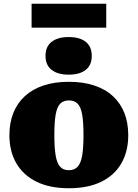

<svg xmlns="http://www.w3.org/2000/svg" viewBox="-20 -989 732 1021"><path d="M662 -270Q662 -184 625.5 -120.5Q589 -57 518.5 -22.5Q448 12 346 12Q245 12 174.5 -22.5Q104 -57 67 -120.5Q30 -184 30 -270Q30 -336 51 -388.5Q72 -441 112.5 -478Q153 -515 211.5 -534.5Q270 -554 346 -554Q422 -554 481 -534.5Q540 -515 580.5 -477.5Q621 -440 641.5 -388Q662 -336 662 -270ZM269 -271Q269 -203 276 -162Q283 -121 299.5 -102.5Q316 -84 346 -84Q376 -84 393 -102.5Q410 -121 417 -162Q424 -203 424 -271Q424 -339 417 -379.5Q410 -420 393 -437.5Q376 -455 346 -455Q317 -455 300 -437.5Q283 -420 276 -379.5Q269 -339 269 -271ZM345 -592Q287 -592 254.5 -617.5Q222 -643 222 -692Q222 -741 254.5 -766.5Q287 -792 345 -792Q404 -792 436 -766.5Q468 -741 468 -692Q468 -643 436 -617.5Q404 -592 345 -592ZM148 -969H545V-842H148Z"/></svg>

Font: Roboto Serif 20pt Black
Style: Regular
Weight: 900
Version: Version 1.008